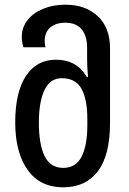

<svg xmlns="http://www.w3.org/2000/svg" viewBox="-20 -790 553 820"><path d="M250 10Q151 10 98 -64.5Q45 -139 45 -267Q45 -397 91 -466Q137 -535 219 -535Q308 -535 351 -461H356Q354 -482 353 -501.5Q352 -521 352 -537V-587Q352 -636 329 -664.5Q306 -693 259 -693Q219 -693 195 -673Q171 -653 171 -615Q171 -602 174 -588H80Q73 -612 73 -631Q73 -673 97.5 -704Q122 -735 164.5 -752.5Q207 -770 259 -770Q345 -770 397.5 -721Q450 -672 450 -583V-266Q450 -127 398 -58.5Q346 10 250 10ZM250 -73Q304 -73 328.5 -121Q353 -169 353 -256V-280Q353 -366 328 -411Q303 -456 244 -456Q194 -456 170 -405.5Q146 -355 146 -266Q146 -174 170.5 -123.5Q195 -73 250 -73Z"/></svg>

Font: Noto Sans Georgian Condensed Medium
Style: Regular
Weight: 500
Width: 3
Designer: Monotype Design Team, Akaki Razmadze
Foundry: Google LLC
Version: Version 2.005; ttfautohint (v1.8.4.7-5d5b)